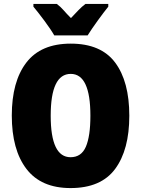

<svg xmlns="http://www.w3.org/2000/svg" viewBox="-20 -947 727 977"><path d="M638 -358Q638 -532 566 -628.5Q494 -725 340 -725Q188 -725 114 -628.5Q40 -532 40 -359Q40 -185 114.5 -87.5Q189 10 339 10Q494 10 566 -87.5Q638 -185 638 -358ZM238 -358Q238 -571 340 -571Q440 -571 440 -358Q440 -254 417 -200.5Q394 -147 339 -147Q238 -147 238 -358ZM531 -927H415Q396 -913 379.5 -895.5Q363 -878 341 -855Q319 -877 303.5 -895Q288 -913 269 -927H150V-913Q172 -887 205.5 -842Q239 -797 256 -767H426Q446 -799 477.5 -842.5Q509 -886 531 -913Z"/></svg>

Font: Noto Sans Display SemiCondensed Black
Style: Regular
Weight: 900
Width: 4
Designer: Monotype Design Team
Foundry: Monotype Imaging Inc.
Version: Version 1.900